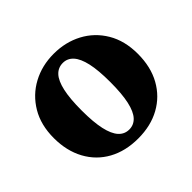

<svg xmlns="http://www.w3.org/2000/svg" viewBox="-127 -661 832 832"><g transform="rotate(-45 289.0 -244.5)"><path d="M289 15Q211 15 153 -17Q95 -49 63 -108Q31 -167 31 -245Q31 -325 65.5 -383Q100 -441 158.5 -472.5Q217 -504 289 -504Q361 -504 419.5 -473Q478 -442 512.5 -384Q547 -326 547 -246Q547 -166 514.5 -107.5Q482 -49 424 -17Q366 15 289 15ZM289 -40Q317 -40 336.5 -61Q356 -82 366 -127Q376 -172 376 -244Q376 -316 366 -360.5Q356 -405 336.5 -426.5Q317 -448 289 -448Q260 -448 240.5 -427Q221 -406 211 -361Q201 -316 201 -244Q201 -173 211 -128Q221 -83 240.5 -61.5Q260 -40 289 -40Z"/></g></svg>

Font: Source Serif 4 18pt
Style: Bold
Weight: 700
Designer: Frank Grießhammer
Foundry: Adobe Systems Incorporated
Version: Version 4.004;hotconv 1.0.116;makeotfexe 2.5.65601